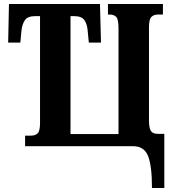

<svg xmlns="http://www.w3.org/2000/svg" viewBox="-20 -734 870 964"><path d="M743 210H805V-62H773Q746 -62 737 -77.5Q728 -93 728 -131V-597Q728 -637 740 -649Q752 -661 774 -661H798V-714H522V-661H530Q553 -661 564 -648.5Q575 -636 575 -593V-61H334V-653H352Q389 -653 403 -634Q417 -615 420 -582L426 -520H487L482 -714H25L21 -520H82L88 -582Q92 -615 106 -634Q120 -653 157 -653H181V-117Q181 -77 169.5 -65Q158 -53 135 -53H106V0H648Q704 0 723.5 49.5Q743 99 743 210Z"/></svg>

Font: Noto Serif ExtraCondensed Extra
Style: Regular
Weight: 800
Width: 3
Designer: Monotype Design Team
Foundry: Monotype Imaging Inc.
Version: Version 1.002